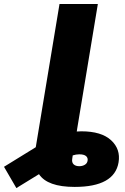

<svg xmlns="http://www.w3.org/2000/svg" viewBox="-183 -748 639 978"><path d="M197.3 204.1Q58.6 204.1 15.6 139.2L-99.6 210L-162.6 101.6L-1 2L-0.5 0L120.1 -727.5H315.4L210.4 -93.8L208 -78.1Q219.7 -79.1 231.4 -79.1Q333.5 -79.1 382.8 -33.7Q432.1 11.7 420.9 79.1Q399.9 204.1 197.3 204.1ZM187.5 43.5 185.1 59.6Q181.6 79.1 191.9 88.9Q202.1 98.6 220.7 98.6Q236.8 98.6 249 91.3Q261.2 84 263.2 70.3Q265.6 56.2 255.4 47.1Q245.1 38.1 220.7 38.1Q204.6 38.1 187.5 43.5Z"/></svg>

Font: Inter Display Black
Style: Italic
Weight: 900
Italic angle: -9.39999°
Designer: Rasmus Andersson
Foundry: rsms
Version: Version 4.000;git-a52131595